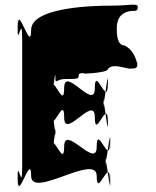

<svg xmlns="http://www.w3.org/2000/svg" viewBox="-20 -849 660 814"><path d="M450 -825C393 -825 112 -822 112 -722C112 -620 56 -834 56 -742C56 -642 54 -840 54 -740C54 -630 74 -802 74 -684V-141C74 -23 54 -195 54 -85C54 15 56 -184 56 -84C56 8 112 -205 112 -103C112 -3 390 -203 390 -103C390 -1 446 -193 446 -84C446 16 448 -185 448 -85C448 5 428 -223 428 -141V-190C428 -108 448 -335 448 -245C448 -145 446 -346 446 -246C446 -137 390 -329 390 -227C390 -127 252 -327 252 -227C252 -125 196 -319 196 -209C196 -109 198 -308 198 -208C198 -116 215 -346 215 -264V-314C215 -232 198 -463 198 -371C198 -271 196 -470 196 -370C196 -260 252 -454 252 -352C252 -252 382 -452 382 -352C382 -250 437 -441 437 -332C437 -232 438 -434 438 -334C438 -244 419 -471 419 -389V-438C419 -356 438 -583 438 -493C438 -393 437 -595 437 -495C437 -386 382 -577 382 -475C382 -375 252 -575 252 -475C252 -373 196 -567 196 -457C196 -357 198 -556 198 -456C198 -364 215 -595 215 -513C216 -493 222 -514 256 -514C313 -514 314 -514 314 -534C323 -544 351 -536 335 -536C301 -536 438 -537 438 -557C456 -577 484 -567 527 -558C560 -558 562 -560 562 -580C553 -610 542 -638 509 -656C476 -656 475 -706 475 -726C475 -764 486 -792 530 -802C564 -802 564 -804 564 -824C554 -835 525 -825 450 -825Z"/></svg>

Font: Hussar Przerywany
Style: Regular
Weight: 400
Foundry: Cannot Into Space Fonts
Version: Version 0.982